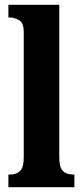

<svg xmlns="http://www.w3.org/2000/svg" viewBox="-20 -780 346 800"><path d="M15 0H290V-53H282Q257 -53 242 -67.5Q227 -82 227 -125V-760H15V-707H25Q38 -707 58.5 -696.5Q79 -686 79 -646V-125Q79 -82 63.5 -67.5Q48 -53 25 -53H15Z"/></svg>

Font: Noto Serif ExtraCondensed Extra
Style: Regular
Weight: 800
Width: 3
Designer: Monotype Design Team
Foundry: Monotype Imaging Inc.
Version: Version 1.002